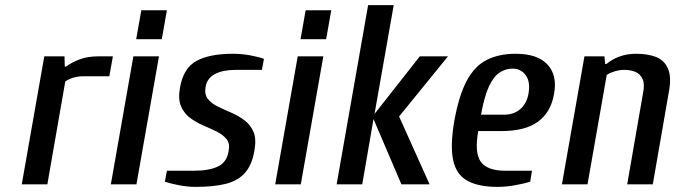

<svg xmlns="http://www.w3.org/2000/svg" viewBox="-20 -720 2637 750"><path d="M65 0 153 -500H232L233 -460H238Q258 -475 289.5 -487.5Q321 -500 366 -500H421L407 -422H304Q285 -422 267.5 -417Q250 -412 235 -402L165 0Z M413 0 501 -500H601L513 0ZM512 -567 532 -680H632L612 -567Z M744 10Q712 10 679 3.5Q646 -3 624 -10L632 -53H735Q799 -53 833 -70.5Q867 -88 873 -130Q879 -159 865 -176.5Q851 -194 826.5 -206Q802 -218 774 -230Q746 -242 722.5 -259.5Q699 -277 687 -305Q675 -333 683 -377Q696 -454 747.5 -482Q799 -510 890 -510Q923 -510 956.5 -504Q990 -498 1011 -490L1003 -447H900Q851 -447 820 -431Q789 -415 783 -380Q778 -351 792 -333.5Q806 -316 830.5 -304Q855 -292 883 -280Q911 -268 934.5 -250.5Q958 -233 970 -205.5Q982 -178 974 -133Q965 -77 937.5 -45.5Q910 -14 862.5 -2Q815 10 744 10Z M1055 0 1143 -500H1243L1155 0ZM1154 -567 1174 -680H1274L1254 -567Z M1295 0 1418 -700H1518L1443 -275L1620 -500H1730L1539 -265L1658 0H1548L1439 -255L1395 0Z M1924 10Q1849 10 1805.5 -14Q1762 -38 1750 -95Q1738 -152 1755 -250Q1773 -348 1803.5 -405Q1834 -462 1881.5 -486Q1929 -510 1994 -510Q2080 -510 2119 -467.5Q2158 -425 2144 -352Q2132 -282 2082 -245Q2032 -208 1938 -208H1848Q1833 -122 1858.5 -87.5Q1884 -53 1955 -53H2058L2051 -10Q2028 -3 1992.5 3.5Q1957 10 1924 10ZM1859 -272H1949Q1987 -272 2012 -293.5Q2037 -315 2044 -352Q2053 -399 2034 -425.5Q2015 -452 1982 -452Q1955 -452 1931.5 -436.5Q1908 -421 1890 -382.5Q1872 -344 1859 -272Z M2175 0 2263 -500H2341L2344 -470H2349Q2370 -488 2399.5 -499Q2429 -510 2464 -510Q2510 -510 2542.5 -497.5Q2575 -485 2589.5 -451.5Q2604 -418 2592 -357L2530 0H2430L2492 -357Q2499 -392 2490 -411.5Q2481 -431 2462.5 -439Q2444 -447 2418 -447Q2399 -447 2380 -441Q2361 -435 2350 -427L2275 0Z"/></svg>

Font: Cuprum Medium
Style: Italic
Weight: 500
Italic angle: -10°
Version: Version 3.000